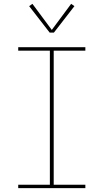

<svg xmlns="http://www.w3.org/2000/svg" viewBox="-20 -981 540 1001"><path d="M75 0V-18H240V-717H75V-735H425V-717H260V-18H425V0ZM261 -811H239L132 -949L149 -961L250 -825L351 -961L368 -949Z"/></svg>

Font: Iosevka Slab Thin
Style: Regular
Weight: 100
Monospace: yes
Designer: Belleve Invis
Foundry: Belleve Invis
Version: Version 11.1.0; ttfautohint (v1.8.3)